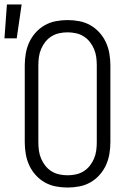

<svg xmlns="http://www.w3.org/2000/svg" viewBox="-53 -833 573 861"><path d="M250 8Q224 8 197.5 3Q171 -2 148 -15Q125 -28 107 -48Q89 -68 78 -92Q67 -116 62.5 -142.5Q58 -169 58 -195V-540Q58 -566 62.5 -592.5Q67 -619 78 -643Q89 -667 107 -687Q125 -707 148 -720Q171 -733 197.5 -738Q224 -743 250 -743Q276 -743 302.5 -738Q329 -733 352 -720Q375 -707 393 -687Q411 -667 422 -643Q433 -619 437.5 -592.5Q442 -566 442 -540V-195Q442 -169 437.5 -142.5Q433 -116 422 -92Q411 -68 393 -48Q375 -28 352 -15Q329 -2 302.5 3Q276 8 250 8ZM250 -47Q269 -47 287.5 -51Q306 -55 322 -65Q338 -75 349.5 -89.5Q361 -104 368.5 -121.5Q376 -139 378.5 -157.5Q381 -176 381 -195V-540Q381 -559 378.5 -577.5Q376 -596 368.5 -613.5Q361 -631 349.5 -645.5Q338 -660 322 -670Q306 -680 287.5 -684Q269 -688 250 -688Q231 -688 212.5 -684Q194 -680 178 -670Q162 -660 150.5 -645.5Q139 -631 131.5 -613.5Q124 -596 121.5 -577.5Q119 -559 119 -540V-195Q119 -176 121.5 -157.5Q124 -139 131.5 -121.5Q139 -104 150.5 -89.5Q162 -75 178 -65Q194 -55 212.5 -51Q231 -47 250 -47ZM-33 -661 -22 -813H44L22 -661Z"/></svg>

Font: Iosevka Custom Light
Style: Regular
Weight: 300
Monospace: yes
Designer: Belleve Invis
Foundry: Belleve Invis
Version: Version 27.3.5